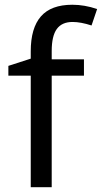

<svg xmlns="http://www.w3.org/2000/svg" viewBox="-20 -785 427 805"><path d="M332 -467.8H196.8V0H108.9V-467.8H15.1V-508.8L108.9 -539.1V-569.8Q108.9 -667.5 151.6 -716.3Q194.3 -765.1 283.2 -765.1Q334.5 -765.1 387.2 -747.1L363.8 -678.2Q318.4 -692.9 284.2 -692.9Q239.7 -692.9 218.3 -663.6Q196.8 -634.3 196.8 -570.8V-536.1H332Z"/></svg>

Font: Noto Sans Southeast Asian
Style: Regular
Weight: 400
Designer: Monotype Design Team
Foundry: Monotype Imaging Inc.
Version: Version 1.06 uh; ttfautohint (v1.4.1)